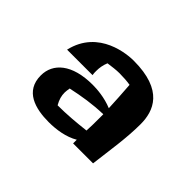

<svg xmlns="http://www.w3.org/2000/svg" viewBox="-72 -829 517 517"><g transform="rotate(45 186.0 -570.5)"><path d="M325 -602C325 -652 304 -710 191 -710C170 -710 66 -704 43 -604H140C139 -609 139 -614 139 -619C139 -631 141 -643 146 -655C161 -657 175 -659 188 -659C201 -659 217 -658 229 -656C231 -627 233 -599 234 -572C205 -584 175 -586 159 -586C80 -586 42 -551 42 -505C42 -445 95 -431 146 -431C175 -431 208 -436 233 -451V-437H309C316 -495 325 -549 325 -602ZM131 -480C123 -494 120 -505 120 -518C120 -523 121 -528 122 -535C159 -543 195 -549 235 -550V-535C235 -519 235 -503 234 -487C200 -483 166 -480 131 -480Z"/></g></svg>

Font: Galindo
Style: Regular
Weight: 400
Designer: Astigmatic (AOETI)
Foundry: Astigmatic (AOETI)
Version: Version 1.000